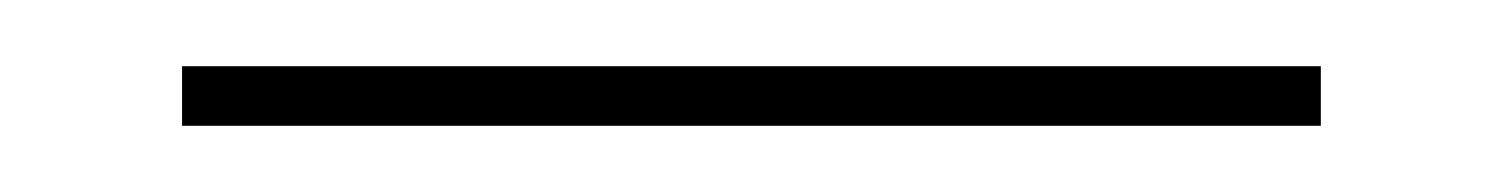

<svg xmlns="http://www.w3.org/2000/svg" viewBox="-20 52 454 58"><path d="M35 72H379V90H35Z"/></svg>

Font: Grenze Thin
Style: Regular
Weight: 250
Designer: Renata Polastri
Foundry: Omnibus-Type
Version: Version 1.002; ttfautohint (v1.8)